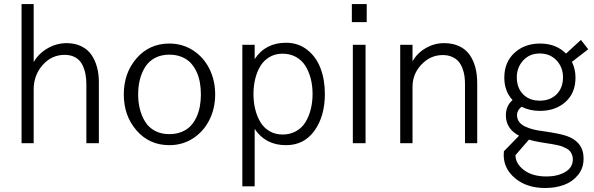

<svg xmlns="http://www.w3.org/2000/svg" viewBox="-20 -710 2945 952"><path d="M86.9 0V-689.9H147V-401.9Q170.4 -443.8 215.3 -470Q260.3 -496.1 310.1 -496.1Q351.6 -496.1 383.1 -480.7Q414.6 -465.3 433.1 -438.5Q451.7 -411.6 460.9 -377.4Q470.2 -343.3 470.2 -303.2V0H408.2V-292Q408.2 -319.8 403.6 -343.8Q398.9 -367.7 387.7 -389.9Q376.5 -412.1 354.2 -425Q332 -438 300.8 -438Q235.8 -438 191.4 -387.5Q147 -336.9 147 -267.1V0Z M819.8 9.8Q720.7 9.8 657.2 -63Q593.8 -135.7 593.8 -242.2Q593.8 -348.1 657.2 -421.1Q720.7 -494.1 819.8 -494.1Q884.8 -494.1 937.3 -460.2Q989.7 -426.3 1018.3 -368.7Q1046.9 -311 1046.9 -242.2Q1046.9 -172.9 1018.3 -115.5Q989.7 -58.1 937.5 -24.2Q885.3 9.8 819.8 9.8ZM819.8 -44.9Q853 -44.9 879.9 -55.7Q906.7 -66.4 924.3 -84.7Q941.9 -103 953.9 -128.7Q965.8 -154.3 970.9 -182.4Q976.1 -210.4 976.1 -242.2Q976.1 -273.9 970.9 -302Q965.8 -330.1 953.9 -355.5Q941.9 -380.9 924.3 -399.2Q906.7 -417.5 879.9 -428.2Q853 -439 819.8 -439Q779.3 -439 748.8 -422.9Q718.3 -406.7 700.4 -378.7Q682.6 -350.6 673.8 -316.2Q665 -281.7 665 -242.2Q665 -202.6 673.8 -168.2Q682.6 -133.8 700.4 -105.5Q718.3 -77.1 748.8 -61Q779.3 -44.9 819.8 -44.9Z M1181.6 213.9V-487.8H1242.7V-417Q1295.9 -498 1397.9 -498Q1458.5 -498 1502.9 -463.4Q1547.4 -428.7 1569.1 -371.8Q1590.8 -314.9 1590.8 -244.1Q1590.8 -134.8 1539.6 -62.5Q1488.3 9.8 1397.9 9.8Q1296.4 9.8 1242.7 -70.8V213.9ZM1380.9 -43Q1418.9 -43 1448.2 -59.6Q1477.5 -76.2 1494.9 -104.7Q1512.2 -133.3 1521 -168.7Q1529.8 -204.1 1529.8 -244.1Q1529.8 -284.2 1521 -319.1Q1512.2 -354 1494.9 -382.3Q1477.5 -410.6 1448.2 -427.2Q1418.9 -443.8 1380.9 -443.8Q1344.7 -443.8 1316.4 -427.2Q1288.1 -410.6 1271 -382.3Q1253.9 -354 1245.4 -318.8Q1236.8 -283.7 1236.8 -244.1Q1236.8 -204.1 1245.4 -168.7Q1253.9 -133.3 1271 -104.7Q1288.1 -76.2 1316.4 -59.6Q1344.7 -43 1380.9 -43Z M1724.6 -600.1V-689.9H1798.3V-600.1ZM1729.5 0V-487.8H1792.5V0Z M1964.4 0V-487.8H2025.4V-405.8Q2047.4 -445.8 2090.1 -470.9Q2132.8 -496.1 2181.6 -496.1Q2225.1 -496.1 2257.6 -480.7Q2290 -465.3 2309.1 -437.5Q2328.1 -409.7 2337.2 -374.8Q2346.2 -339.8 2346.2 -296.9V0H2285.6V-292Q2285.6 -314 2283 -333.3Q2280.3 -352.5 2272.7 -372.1Q2265.1 -391.6 2253.2 -405.5Q2241.2 -419.4 2221.2 -428.2Q2201.2 -437 2175.3 -437Q2114.3 -437 2069.8 -390.1Q2025.4 -343.3 2025.4 -279.8V0Z M2669.4 -60.1Q2755.4 -47.9 2789.1 -36.1Q2859.4 -11.2 2871.1 48.8Q2873.5 62 2873.5 77.1Q2873.5 124 2845.9 157.7Q2818.4 191.4 2776.4 206.8Q2734.4 222.2 2683.6 222.2Q2592.8 222.2 2535.2 174.8Q2477.5 127.4 2477.5 58.1Q2477.5 46.9 2478.5 40L2553.7 -37.1Q2488.3 -71.3 2488.3 -138.2Q2488.3 -185.5 2521.5 -213.9Q2480.5 -257.8 2480.5 -325.2Q2480.5 -401.4 2530.8 -447.8Q2581.1 -494.1 2658.2 -494.1Q2736.8 -494.1 2786.6 -444.3L2860.4 -512.2L2896.5 -465.8L2815.9 -403.3Q2833.5 -366.7 2833.5 -325.2Q2833.5 -249 2783.9 -204.6Q2734.4 -160.2 2657.2 -160.2Q2606.9 -160.2 2565.9 -180.7Q2543.5 -162.6 2543.5 -140.1Q2543.5 -121.1 2553.5 -106.7Q2563.5 -92.3 2582.5 -83.3Q2601.6 -74.2 2622.1 -68.8Q2642.6 -63.5 2669.4 -60.1ZM2656.2 -444.8Q2605.5 -444.8 2574 -410.2Q2542.5 -375.5 2542.5 -327.1Q2542.5 -274.4 2573.5 -242.7Q2604.5 -210.9 2656.2 -210.9Q2708.5 -210.9 2740 -242.7Q2771.5 -274.4 2771.5 -327.1Q2771.5 -376.5 2739.5 -410.6Q2707.5 -444.8 2656.2 -444.8ZM2690.4 165Q2743.7 165 2782 143.1Q2820.3 121.1 2820.3 80.1Q2820.3 67.4 2816.2 57.1Q2812 46.9 2806.4 39.8Q2800.8 32.7 2789.6 26.6Q2778.3 20.5 2769 16.8Q2759.8 13.2 2743.2 9.5Q2726.6 5.9 2715.6 4.2Q2704.6 2.4 2684.3 -0.7Q2664.1 -3.9 2653.3 -5.9Q2626 -10.7 2602.5 -17.6L2536.1 59.1Q2535.2 100.1 2577.1 132.6Q2619.1 165 2690.4 165Z"/></svg>

Font: HK Grotesk Light
Style: Regular
Weight: 300
Designer: Alfredo Marco Pradil and Stefan Peev
Foundry: Hanken Design Co.
Version: Version 1.045;PS 001.045;hotconv 1.0.88;makeotf.lib2.5.64775